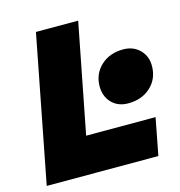

<svg xmlns="http://www.w3.org/2000/svg" viewBox="-104 -793 833 887"><g transform="rotate(-15 312.0 -350.0)"><path d="M11 0 147 -700H349L247 -177H579L545 0ZM474 -271Q425 -271 395 -302.5Q365 -334 366 -385Q368 -443 409.5 -480.5Q451 -518 515 -518Q564 -518 595 -486Q626 -454 624 -405Q622 -346 580.5 -308.5Q539 -271 474 -271Z"/></g></svg>

Font: REM ExtraBold
Style: Italic
Weight: 800
Italic angle: -11°
Designer: Octavio Pardo
Foundry: Ashler Design
Version: Version 1.005;gftools[0.9.28]